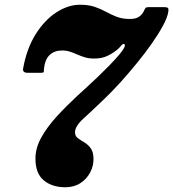

<svg xmlns="http://www.w3.org/2000/svg" viewBox="-20 -780 731 810"><path d="M77.5 -491Q74.5 -473 96 -473H154Q164.5 -473 164.8 -477.2Q165 -481.5 165.5 -490Q169.5 -528.5 189.2 -547.8Q209 -567 241.5 -567Q260.5 -567 276 -561.8Q291.5 -556.5 306.2 -550Q321 -543.5 338 -538.2Q355 -533 377.5 -533Q409 -533 431.5 -543.5Q454 -554 471.5 -568Q482.5 -576.5 491.2 -587.5Q500 -598.5 505.5 -593Q509.5 -589.5 502.8 -577Q496 -564.5 483.5 -550Q463.5 -526.5 440.5 -503Q417.5 -479.5 393.8 -456.8Q370 -434 347.8 -413.8Q325.5 -393.5 306.5 -376Q259.5 -332.5 219.2 -288.5Q179 -244.5 154.2 -200Q129.5 -155.5 129.5 -111Q129.5 -48 164.8 -19Q200 10 255.5 10Q292.5 10 319.2 -7.5Q346 -25 360.2 -52.2Q374.5 -79.5 374.5 -108Q374.5 -138.5 362.8 -154.5Q351 -170.5 335.5 -179.5Q320 -188.5 308.2 -197.2Q296.5 -206 296.5 -222Q296.5 -247.5 331.8 -279.5Q367 -311.5 420.5 -363Q453 -394 488.5 -433.2Q524 -472.5 558.2 -514.5Q592.5 -556.5 621 -597.2Q649.5 -638 668 -672.5Q686.5 -707 690 -730Q692 -742.5 688.5 -746.2Q685 -750 672 -750H607.5Q597 -750 594 -746.2Q591 -742.5 588 -735.5Q580.5 -719 566.8 -709.5Q553 -700 527.5 -700Q496.5 -700 473 -709Q449.5 -718 427.8 -730Q406 -742 380 -751Q354 -760 317.5 -760Q267.5 -760 217.8 -727.8Q168 -695.5 130.2 -635.2Q92.5 -575 77.5 -491Z"/></svg>

Font: Besley Black
Style: Italic
Weight: 900
Italic angle: -13°
Designer: Owen Earl
Foundry: indestructible type*
Version: Version 2.001